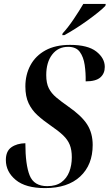

<svg xmlns="http://www.w3.org/2000/svg" viewBox="-20 -954 562 984"><path d="M211 10Q111 10 60.5 -32Q10 -74 10 -134Q10 -179 38 -199Q66 -219 110 -220Q110 -110 132 -55Q154 0 222 0Q267 0 294.5 -20Q322 -40 335 -73.5Q348 -107 348 -148Q348 -186 337.5 -212Q327 -238 303.5 -260.5Q280 -283 239 -311Q201 -337 172 -363.5Q143 -390 126.5 -425Q110 -460 110 -511Q110 -571 136 -619.5Q162 -668 213 -696Q264 -724 339 -724Q430 -724 473.5 -690Q517 -656 517 -611Q517 -577 494 -557Q471 -537 419 -537Q420 -580 414 -621Q408 -662 389 -688Q370 -714 329 -714Q278 -714 247.5 -674.5Q217 -635 217 -569Q217 -528 230 -502Q243 -476 268 -455Q293 -434 330 -408Q398 -361 426.5 -316.5Q455 -272 455 -211Q455 -109 391 -49.5Q327 10 211 10ZM301 -783Q328 -812 357 -855Q386 -898 407 -934H522L520 -924Q508 -911 484 -891.5Q460 -872 429.5 -850Q399 -828 367.5 -808Q336 -788 310 -774H299Z"/></svg>

Font: Noto Serif Display Condensed SemiBold
Style: Italic
Weight: 600
Width: 3
Italic angle: -12°
Designer: Monotype Design Team
Foundry: Monotype Imaging Inc.
Version: Version 2.009